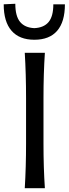

<svg xmlns="http://www.w3.org/2000/svg" viewBox="-42 -991 362 1011"><path d="M138.7 -781.7Q60.1 -781.7 18.8 -829.1Q-22.5 -876.5 -22.5 -968.3L38.6 -971.2Q38.6 -906.2 63.7 -875.7Q88.9 -845.2 138.7 -842.8Q189 -845.2 213.9 -875Q238.8 -904.8 238.8 -968.3H299.8Q299.8 -876 259 -828.9Q218.3 -781.7 138.7 -781.7ZM194.3 0H88.4Q95.2 -110.8 95.2 -235.4V-474.6Q95.2 -600.6 88.4 -712.9H194.3Q187 -603.5 187 -474.6V-235.4Q187 -107.9 194.3 0Z"/></svg>

Font: Commissioner Flair
Style: Regular
Weight: 400
Designer: Kostas Bartsokas
Foundry: Kostas Bartsokas
Version: Version 1.000